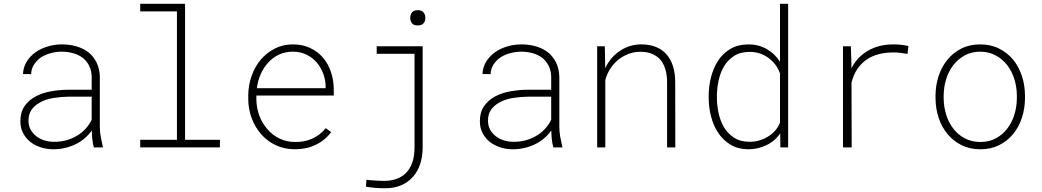

<svg xmlns="http://www.w3.org/2000/svg" viewBox="-20 -770 5441 1003"><path d="M470.2 0H517.1L516.6 -5.4Q510.7 -30.8 506.1 -56.4Q501.5 -82 501.5 -108.9V-368.7Q500.5 -410.6 484.9 -442.6Q469.2 -474.6 442.9 -496.1Q416 -517.1 380.1 -527.6Q344.2 -538.1 303.7 -538.1Q265.1 -538.1 229.2 -527.3Q193.4 -516.6 165.5 -497.1Q137.2 -476.6 119.4 -448Q101.6 -419.4 100.1 -383.3L142.6 -382.8Q143.6 -411.6 158.2 -433.6Q172.9 -455.6 194.8 -470.7Q217.3 -484.9 245.6 -492.4Q273.9 -500 302.2 -500Q334.5 -500 362.8 -491.9Q391.1 -483.9 412.6 -467.8Q433.1 -451.2 445.6 -426.8Q458 -402.3 459 -369.6V-301.3H336.4Q289.6 -300.8 244.9 -292.7Q200.2 -284.7 165 -265.6Q129.4 -246.1 107.9 -214.8Q86.4 -183.6 86.4 -137.2Q86.4 -102.5 100.3 -75.4Q114.3 -48.3 137.7 -29.3Q161.1 -10.7 192.4 -0.5Q223.6 9.8 257.8 9.8Q289.1 9.8 318.1 3.2Q347.2 -3.4 373 -15.6Q398.9 -27.8 420.9 -46.4Q442.9 -64.9 459.5 -88.4Q460 -65.4 462.2 -43.5Q464.4 -21.5 470.2 0ZM261.2 -29.3Q235.8 -29.3 211.9 -36.6Q188 -43.9 169.9 -58.1Q151.4 -72.3 140.1 -92.5Q128.9 -112.8 128.9 -138.7Q128.4 -172.9 144.3 -195.8Q160.2 -218.8 186.5 -233.4Q217.3 -251.5 258.5 -258.1Q299.8 -264.6 341.3 -265.1H459V-144.5Q445.8 -117.2 425.5 -95.7Q405.3 -74.2 379.9 -59.6Q354 -44.4 324 -36.6Q293.9 -28.8 261.2 -29.3Z M712.4 -750V-710.4H904.3V-39.6H712.4V0H1128.9V-39.6H946.8V-750Z M1521 9.8Q1581.1 9.8 1629.6 -13.7Q1678.2 -37.1 1710 -80.1L1681.6 -100.6Q1651.9 -64 1611.6 -45.9Q1571.3 -27.8 1522 -28.3Q1476.6 -28.3 1439.5 -46.6Q1402.3 -64.9 1376.5 -95.7Q1349.6 -126 1335 -165.3Q1320.3 -204.6 1319.3 -248.5V-271H1723.6V-304.2Q1723.1 -352.1 1708.7 -394.5Q1694.3 -437 1667 -469.2Q1639.6 -501 1600.1 -519.5Q1560.5 -538.1 1510.3 -538.1Q1458.5 -538.1 1415.8 -516.4Q1373 -494.6 1342.3 -458.5Q1311.5 -421.9 1294.4 -373.5Q1277.3 -325.2 1276.9 -272.5V-251Q1277.3 -198.7 1295.2 -151.6Q1313 -104.5 1344.7 -68.4Q1376.5 -32.2 1421.4 -11.2Q1466.3 9.8 1521 9.8ZM1510.3 -500Q1549.3 -500 1580.8 -484.6Q1612.3 -469.2 1634.3 -443.8Q1656.7 -418 1668.9 -384.3Q1681.2 -350.6 1681.2 -314.9V-309.1H1321.8Q1326.7 -348.1 1342 -382.8Q1357.4 -417.5 1381.3 -443.4Q1405.3 -469.7 1437.7 -484.9Q1470.2 -500 1510.3 -500Z M1947.8 -528.3V-488.8H2145.5V-1.5Q2145.5 47.4 2133.1 81.1Q2120.6 114.7 2099.1 135.3Q2077.1 156.2 2048.8 165.5Q2020.5 174.8 1989.3 174.8Q1981.4 174.8 1969.2 174.6Q1957 174.3 1943.8 173.3Q1930.2 172.9 1917 171.6Q1903.8 170.4 1894.5 168.9L1891.6 205.1Q1904.8 207.5 1916.7 209Q1928.7 210.4 1939.9 211.4Q1952.1 212.4 1964.8 212.9Q1977.5 213.4 1992.2 213.4Q2038.6 213.4 2074.7 198.2Q2110.8 183.1 2136.2 154.8Q2161.6 127 2174.8 87.2Q2188 47.4 2188 -1.5V-528.3ZM2123 -676.3Q2123 -661.1 2131.6 -649.2Q2140.1 -637.2 2162.6 -637.2Q2184.1 -637.2 2193.1 -649.2Q2202.1 -661.1 2202.1 -676.3Q2202.1 -692.9 2192.9 -704.8Q2183.6 -716.8 2162.6 -716.8Q2141.1 -716.8 2132.1 -705.1Q2123 -693.4 2123 -676.3Z M2870.6 0H2917.5L2917 -5.4Q2911.1 -30.8 2906.5 -56.4Q2901.9 -82 2901.9 -108.9V-368.7Q2900.9 -410.6 2885.3 -442.6Q2869.6 -474.6 2843.3 -496.1Q2816.4 -517.1 2780.5 -527.6Q2744.6 -538.1 2704.1 -538.1Q2665.5 -538.1 2629.6 -527.3Q2593.8 -516.6 2565.9 -497.1Q2537.6 -476.6 2519.8 -448Q2502 -419.4 2500.5 -383.3L2543 -382.8Q2543.9 -411.6 2558.6 -433.6Q2573.2 -455.6 2595.2 -470.7Q2617.7 -484.9 2646 -492.4Q2674.3 -500 2702.6 -500Q2734.9 -500 2763.2 -491.9Q2791.5 -483.9 2813 -467.8Q2833.5 -451.2 2845.9 -426.8Q2858.4 -402.3 2859.4 -369.6V-301.3H2736.8Q2689.9 -300.8 2645.3 -292.7Q2600.6 -284.7 2565.4 -265.6Q2529.8 -246.1 2508.3 -214.8Q2486.8 -183.6 2486.8 -137.2Q2486.8 -102.5 2500.7 -75.4Q2514.6 -48.3 2538.1 -29.3Q2561.5 -10.7 2592.8 -0.5Q2624 9.8 2658.2 9.8Q2689.5 9.8 2718.5 3.2Q2747.6 -3.4 2773.4 -15.6Q2799.3 -27.8 2821.3 -46.4Q2843.3 -64.9 2859.9 -88.4Q2860.4 -65.4 2862.5 -43.5Q2864.7 -21.5 2870.6 0ZM2661.6 -29.3Q2636.2 -29.3 2612.3 -36.6Q2588.4 -43.9 2570.3 -58.1Q2551.8 -72.3 2540.5 -92.5Q2529.3 -112.8 2529.3 -138.7Q2528.8 -172.9 2544.7 -195.8Q2560.5 -218.8 2586.9 -233.4Q2617.7 -251.5 2658.9 -258.1Q2700.2 -264.6 2741.7 -265.1H2859.4V-144.5Q2846.2 -117.2 2825.9 -95.7Q2805.7 -74.2 2780.3 -59.6Q2754.4 -44.4 2724.4 -36.6Q2694.3 -28.8 2661.6 -29.3Z M3099.6 0H3142.1V-352.1Q3149.9 -381.8 3166.5 -408.4Q3183.1 -435.1 3206.5 -455.1Q3230.5 -475.1 3260 -487.1Q3289.6 -499 3322.3 -499.5Q3359.4 -500 3386.2 -488.8Q3413.1 -477.5 3430.7 -457Q3447.8 -436 3456.3 -406.2Q3464.8 -376.5 3464.8 -339.8V0H3507.8L3507.3 -340.3Q3507.3 -385.3 3496.3 -421.9Q3485.4 -458.5 3462.9 -484.9Q3440.9 -510.3 3407.7 -524.2Q3374.5 -538.1 3330.1 -538.1Q3296.4 -538.1 3266.8 -528.1Q3237.3 -518.1 3212.9 -500.5Q3189.9 -484.4 3171.9 -462.2Q3153.8 -439.9 3141.6 -413.6L3139.6 -528.3H3099.6Z M3682.1 -269.5V-259.3Q3682.1 -210.4 3694.3 -162.6Q3706.5 -114.7 3731.4 -76.7Q3756.8 -38.1 3796.4 -14.2Q3835.9 9.8 3890.6 9.8Q3938.5 9.8 3983.4 -11.5Q4028.3 -32.7 4055.7 -73.2L4056.6 0H4097.2V-750H4054.7V-447.3Q4028.3 -489.3 3985.4 -513.7Q3942.4 -538.1 3891.6 -538.1Q3834.5 -538.1 3794.4 -513.9Q3754.4 -489.7 3729.5 -450.2Q3706.1 -413.1 3694.1 -365.7Q3682.1 -318.4 3682.1 -269.5ZM3725.1 -259.3V-269.5Q3725.1 -308.6 3733.9 -349.1Q3742.7 -389.6 3761.7 -422.4Q3781.7 -456.5 3814.7 -477.8Q3847.7 -499 3897 -499Q3950.7 -499 3993.7 -468Q4036.6 -437 4054.7 -386.2V-128.9Q4035.2 -82 3990.7 -55.7Q3946.3 -29.3 3896 -29.3Q3847.2 -29.3 3814.7 -50.8Q3782.2 -72.3 3761.7 -105.5Q3742.7 -138.7 3733.9 -179Q3725.1 -219.2 3725.1 -259.3Z M4650.9 -538.1Q4572.3 -538.6 4515.1 -505.6Q4458 -472.7 4427.7 -413.1V-441.9L4424.8 -528.3H4383.8V0H4429.2L4428.2 -337.9Q4438.5 -380.4 4459.2 -410.4Q4480 -440.4 4508.3 -459.5Q4536.6 -478.5 4572 -487.3Q4607.4 -496.1 4646 -496.1Q4665.5 -496.1 4684.3 -493.9Q4703.1 -491.7 4720.7 -488.3L4725.6 -529.3Q4710.4 -533.2 4690.4 -535.6Q4670.4 -538.1 4650.9 -538.1Z M4867.2 -272.9V-254.9Q4867.7 -202.1 4883.5 -154.3Q4899.4 -106.4 4929.7 -69.8Q4959.5 -33.7 5002.7 -12Q5045.9 9.8 5101.6 9.8Q5156.7 9.8 5200 -12Q5243.2 -33.7 5272.9 -70.3Q5302.7 -106.9 5318.4 -154.8Q5334 -202.6 5334.5 -254.9V-272.9Q5334 -325.7 5318.1 -373.8Q5302.2 -421.9 5272.5 -458.5Q5242.2 -494.6 5199 -516.4Q5155.8 -538.1 5100.6 -538.1Q5045.4 -538.1 5002.2 -516.4Q4959 -494.6 4929.2 -458Q4899.4 -421.4 4883.5 -373.5Q4867.7 -325.7 4867.2 -272.9ZM4909.7 -254.9V-272.9Q4910.2 -315.9 4922.9 -356.9Q4935.5 -397.9 4960 -429.7Q4984.4 -460.9 5019.5 -480.5Q5054.7 -500 5100.6 -500Q5146 -500 5181.6 -480.5Q5217.3 -460.9 5241.7 -429.7Q5266.1 -397.9 5278.8 -356.9Q5291.5 -315.9 5292 -272.9V-254.9Q5291.5 -211.4 5279.1 -170.9Q5266.6 -130.4 5242.2 -98.6Q5217.8 -66.4 5182.6 -47.4Q5147.5 -28.3 5101.6 -28.3Q5055.7 -28.3 5020 -47.4Q4984.4 -66.4 4960 -98.1Q4935.5 -129.9 4922.9 -170.7Q4910.2 -211.4 4909.7 -254.9Z"/></svg>

Font: Roboto Mono ExtraLight
Style: Regular
Weight: 250
Monospace: yes
Designer: Google
Version: Version 3.000